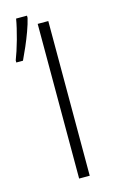

<svg xmlns="http://www.w3.org/2000/svg" viewBox="-118 -809 510 856"><g transform="rotate(-15 136.5 -381.0)"><path d="M136.2 0V-713.9H185.1V0ZM-0.5 -572.3V-582Q5.9 -598.1 13.4 -621.1Q21 -644 28.1 -669.7Q35.2 -695.3 40.8 -719.5Q46.4 -743.7 49.3 -761.7H99.6V-751.5Q93.3 -724.6 81.5 -692.6Q69.8 -660.6 56.2 -629.2Q42.5 -597.7 30.3 -572.3Z"/></g></svg>

Font: Open Sans SemiCondensed Light
Style: Regular
Weight: 300
Width: 4
Designer: Monotype Design Team
Foundry: Monotype Imaging Inc.
Version: Version 3.000